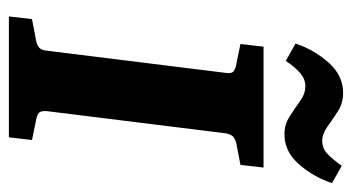

<svg xmlns="http://www.w3.org/2000/svg" viewBox="-200 -592 792 432"><g transform="rotate(90 196.0 -376.0)"><path d="M17 0 23 -52 70 -61Q81 -63 87 -68Q93 -73 94 -85L144 -488Q146 -501 140.5 -505.5Q135 -510 123 -512L79 -521L85 -573H357L351 -521L304 -512Q294 -510 288 -505Q282 -500 280 -488L230 -85Q229 -72 234 -67.5Q239 -63 251 -61L295 -52L289 0ZM282 -620Q260 -620 241.5 -632Q223 -644 207 -655.5Q191 -667 174 -667Q158 -667 144.5 -655.5Q131 -644 117 -623L78 -645Q92 -687 121 -719.5Q150 -752 189 -752Q212 -752 230 -740.5Q248 -729 264.5 -717Q281 -705 297 -705Q314 -705 326.5 -717Q339 -729 353 -749L392 -727Q378 -685 349.5 -652.5Q321 -620 282 -620Z"/></g></svg>

Font: Rasa
Style: Bold Italic
Weight: 700
Italic angle: -7.10001°
Designer: Anna Giedrys (Yrsa+Rasa design), David Brezina (Yrsa art-direction, Rasa art-direction, design)
Foundry: Rosetta Type Foundry
Version: Version 2.004